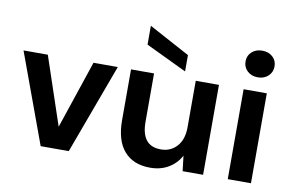

<svg xmlns="http://www.w3.org/2000/svg" viewBox="-78 -889 1585 1043"><g transform="rotate(10 714.0 -368.0)"><path d="M199 0 17 -496H151L277 -121L403 -496H537L354 0Z M804 12Q711 12 660.5 -46Q610 -104 610 -216V-496H737V-228Q737 -164 763 -130Q789 -96 845 -96Q898 -96 932.5 -134Q967 -172 967 -240V-496H1095V0H982L972 -84Q949 -40 905.5 -14Q862 12 804 12ZM901 -536 675 -644V-748L901 -626Z M1295 -573Q1260 -573 1237.5 -594Q1215 -615 1215 -647Q1215 -679 1237.5 -699.5Q1260 -720 1295 -720Q1330 -720 1352.5 -699.5Q1375 -679 1375 -647Q1375 -615 1352.5 -594Q1330 -573 1295 -573ZM1231 0V-496H1359V0Z"/></g></svg>

Font: Firefly Display
Style: Bold
Weight: 700
Designer: Colophon Foundry, Jonny Pinhorn
Foundry: Colophon Foundry
Version: Version 1.200; ttfautohint (v1.8.3)